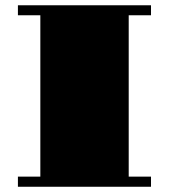

<svg xmlns="http://www.w3.org/2000/svg" viewBox="-20 -712 644 732"><path d="M48.3 -38.6H133.8V-653.8H48.3V-691.9H555.7V-653.8H470.7V-38.6H555.7V0H48.3Z"/></svg>

Font: GravitasOne
Style: Regular
Weight: 400
Designer: Riccardo De Franceschi
Foundry: Sorkin Type Co.
Version: Version 1.001